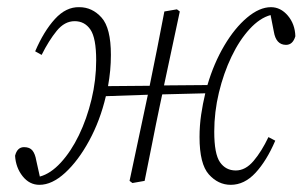

<svg xmlns="http://www.w3.org/2000/svg" viewBox="-20 -504 843 535"><path d="M623 11Q588 11 562 -18Q536 -47 536 -122Q536 -154 540.5 -184.5Q545 -215 552 -244L432 -241L425 -208Q414 -156 404 -104.5Q394 -53 383 0L349 6L341 0L392 -240L275 -236Q259 -168 228.5 -112Q198 -56 161.5 -22.5Q125 11 90 11Q62 11 43 -13Q24 -37 22 -70Q28 -94 47 -94Q63 -94 70.5 -84.5Q78 -75 81 -57L91 -12Q121 -20 149.5 -51Q178 -82 200 -127.5Q222 -173 235 -227Q248 -281 248 -336Q248 -398 232 -421.5Q216 -445 188 -445Q160 -445 138 -418Q116 -391 96 -351L78 -361Q102 -417 133 -451Q164 -485 201 -484Q237 -484 263 -455Q289 -426 289 -351Q289 -329 287 -307.5Q285 -286 281 -264L397 -265Q408 -318 418 -369Q428 -420 438 -472L473 -478L481 -472L437 -266L558 -267Q576 -328 605 -377Q634 -426 668.5 -455Q703 -484 735 -484Q762 -484 782 -460.5Q802 -437 803 -403Q796 -379 777 -379Q749 -379 743 -416L734 -462Q704 -454 675.5 -423Q647 -392 625 -346Q603 -300 590 -246Q577 -192 577 -137Q577 -75 593 -52Q609 -29 637 -29Q664 -29 686.5 -55.5Q709 -82 728 -122L747 -112Q723 -56 692 -22.5Q661 11 623 11Z"/></svg>

Font: Source Serif Pro Light
Style: Italic
Weight: 300
Italic angle: -12°
Designer: Frank Grießhammer
Foundry: Adobe Systems Incorporated
Version: Version 3.001;hotconv 1.0.111;makeotfexe 2.5.65597